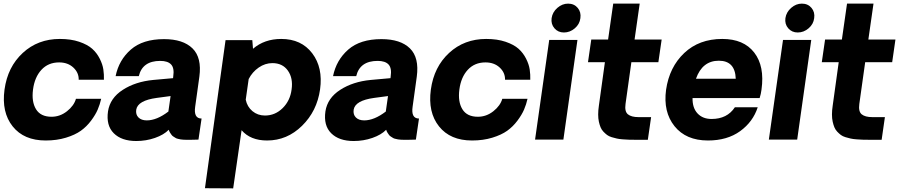

<svg xmlns="http://www.w3.org/2000/svg" viewBox="-20 -770 4977 1059"><path d="M231.9 4.9Q111.8 4.9 49.8 -73Q-12.2 -150.9 4.9 -275.9Q22 -400.9 105.5 -478Q189 -555.2 310.1 -555.2Q371.1 -555.2 417 -539.6Q462.9 -523.9 488.5 -501Q514.2 -478 530 -446.5Q545.9 -415 550 -387Q554.2 -358.9 553.2 -330.1H414.1Q415 -369.1 384.5 -397.5Q354 -425.8 306.2 -425.8Q246.1 -425.8 208.5 -385Q170.9 -344.2 162.1 -275.9Q153.3 -209 178.7 -167.5Q204.1 -126 264.2 -126Q311 -126 349.6 -156.5Q388.2 -187 398.9 -225.1H538.1Q531.2 -194.3 519 -165.8Q506.8 -137.2 482.4 -104.5Q458 -71.8 426 -48.8Q394 -25.9 343.5 -10.5Q293 4.9 231.9 4.9Z M731.4 7.8Q650.4 7.8 607.4 -35.2Q564.5 -78.1 575.7 -155.8Q586.9 -229 657.2 -274.4Q727.5 -319.8 825.7 -329.1L934.6 -338.9L935.5 -348.1Q942.4 -394 924.1 -414.1Q905.8 -434.1 863.8 -434.1Q765.6 -434.1 745.6 -350.1H617.7Q635.7 -439 701.7 -496.6Q767.6 -554.2 884.8 -554.2Q989.7 -554.2 1041.7 -503.2Q1093.8 -452.1 1079.6 -347.2Q1075.7 -319.3 1068.1 -264.2Q1060.5 -209 1056.6 -182.1Q1046.9 -116.2 1091.8 -116.2L1074.7 0Q1069.8 0 1056.2 0.5Q1042.5 1 1034.7 1Q1033.7 1 1021.2 1Q1008.8 1 1005.6 1Q1002.4 1 991.5 0.5Q980.5 0 976.6 -1Q972.7 -2 963.1 -3.9Q953.6 -5.9 949.7 -8.5Q945.8 -11.2 938.2 -15.6Q930.7 -20 926.8 -25.4Q922.9 -30.8 918.2 -37.8Q913.6 -44.9 910.6 -54.2Q883.8 -26.4 834.7 -9.3Q785.6 7.8 731.4 7.8ZM789.6 -106Q844.7 -106 908.7 -154.8L920.9 -240.2L844.7 -230Q739.7 -215.8 731.4 -165Q727.5 -138.2 743.7 -122.1Q759.8 -106 789.6 -106Z M1531.2 -555.2Q1642.1 -555.2 1702.1 -476.1Q1762.2 -397 1745.4 -277.1Q1728.5 -157.2 1646 -76.2Q1563.5 4.9 1453.1 4.9Q1361.3 4.9 1312.5 -51.8L1266.1 269L1110.4 268.1L1224.1 -548.8H1371.6L1375.5 -501Q1438.5 -555.2 1531.2 -555.2ZM1441.4 -132.8Q1497.6 -132.8 1539.1 -173.8Q1580.6 -214.8 1588.4 -276.9Q1597.2 -338.9 1567.9 -380.4Q1538.6 -421.9 1482.4 -421.9Q1442.4 -421.9 1407 -397.5Q1371.6 -373 1351.6 -334L1335.4 -220.2Q1343.3 -181.2 1372.3 -157Q1401.4 -132.8 1441.4 -132.8Z M1930.7 7.8Q1849.6 7.8 1806.6 -35.2Q1763.7 -78.1 1774.9 -155.8Q1786.1 -229 1856.4 -274.4Q1926.8 -319.8 2024.9 -329.1L2133.8 -338.9L2134.8 -348.1Q2141.6 -394 2123.3 -414.1Q2105 -434.1 2063 -434.1Q1964.8 -434.1 1944.8 -350.1H1816.9Q1835 -439 1900.9 -496.6Q1966.8 -554.2 2084 -554.2Q2189 -554.2 2241 -503.2Q2293 -452.1 2278.8 -347.2Q2274.9 -319.3 2267.3 -264.2Q2259.8 -209 2255.9 -182.1Q2246.1 -116.2 2291 -116.2L2273.9 0Q2269 0 2255.4 0.5Q2241.7 1 2233.9 1Q2232.9 1 2220.5 1Q2208 1 2204.8 1Q2201.7 1 2190.7 0.5Q2179.7 0 2175.8 -1Q2171.9 -2 2162.4 -3.9Q2152.8 -5.9 2148.9 -8.5Q2145 -11.2 2137.5 -15.6Q2129.9 -20 2126 -25.4Q2122.1 -30.8 2117.4 -37.8Q2112.8 -44.9 2109.9 -54.2Q2083 -26.4 2033.9 -9.3Q1984.9 7.8 1930.7 7.8ZM1988.8 -106Q2043.9 -106 2107.9 -154.8L2120.1 -240.2L2043.9 -230Q1939 -215.8 1930.7 -165Q1926.8 -138.2 1942.9 -122.1Q1959 -106 1988.8 -106Z M2583.5 4.9Q2463.4 4.9 2401.4 -73Q2339.4 -150.9 2356.4 -275.9Q2373.5 -400.9 2457 -478Q2540.5 -555.2 2661.6 -555.2Q2722.7 -555.2 2768.6 -539.6Q2814.5 -523.9 2840.1 -501Q2865.7 -478 2881.6 -446.5Q2897.5 -415 2901.6 -387Q2905.8 -358.9 2904.8 -330.1H2765.6Q2766.6 -369.1 2736.1 -397.5Q2705.6 -425.8 2657.7 -425.8Q2597.7 -425.8 2560.1 -385Q2522.5 -344.2 2513.7 -275.9Q2504.9 -209 2530.3 -167.5Q2555.7 -126 2615.7 -126Q2662.6 -126 2701.2 -156.5Q2739.7 -187 2750.5 -225.1H2889.6Q2882.8 -194.3 2870.6 -165.8Q2858.4 -137.2 2834 -104.5Q2809.6 -71.8 2777.6 -48.8Q2745.6 -25.9 2695.1 -10.5Q2644.5 4.9 2583.5 4.9Z M3090.3 -590.8Q3058.1 -590.8 3038.1 -614Q3018.1 -637.2 3022.5 -669.9Q3027.3 -703.1 3054.2 -726.6Q3081.1 -750 3113.3 -750Q3146.5 -750 3166.3 -726.6Q3186 -703.1 3181.2 -669.9Q3177.2 -636.7 3150.4 -613.8Q3123.5 -590.8 3090.3 -590.8ZM3009.3 -549.8H3165L3087.4 0H2931.2Z M3484.4 1Q3463.4 1 3448.2 0.5Q3433.1 0 3414.1 -1.5Q3395 -2.9 3382.1 -5.9Q3369.1 -8.8 3353.8 -13.4Q3338.4 -18.1 3328.4 -25.6Q3318.4 -33.2 3308.3 -43.7Q3298.3 -54.2 3292.7 -67.6Q3287.1 -81.1 3283.2 -98.6Q3279.3 -116.2 3279.3 -138.7Q3279.3 -161.1 3283.2 -187L3316.4 -426.8H3223.1L3241.2 -551.8H3334L3362.3 -750H3508.3L3480 -551.8H3629.4L3611.3 -426.8H3462.4L3430.2 -196.8Q3424.3 -154.8 3443.4 -139.4Q3462.4 -124 3502 -124H3571.3L3553.2 1Z M4180.2 -275.9Q4177.2 -252 4169.9 -229H3799.8Q3798.8 -174.8 3827.4 -144.3Q3856 -113.8 3904.8 -113.8Q3990.7 -113.8 4033.2 -178.2H4159.2Q4133.3 -98.1 4062.3 -46.6Q3991.2 4.9 3884.8 4.9Q3763.7 4.9 3700.4 -74Q3637.2 -152.8 3653.8 -274.9Q3671.9 -399.9 3753.9 -477.5Q3835.9 -555.2 3963.9 -555.2Q4082 -555.2 4140.1 -480Q4198.2 -404.8 4180.2 -275.9ZM3944.8 -435.1Q3854 -435.1 3818.8 -335.9H4038.1Q4034.7 -435.1 3944.8 -435.1Z M4379.9 -590.8Q4347.7 -590.8 4327.6 -614Q4307.6 -637.2 4312 -669.9Q4316.9 -703.1 4343.8 -726.6Q4370.6 -750 4402.8 -750Q4436 -750 4455.8 -726.6Q4475.6 -703.1 4470.7 -669.9Q4466.8 -636.7 4439.9 -613.8Q4413.1 -590.8 4379.9 -590.8ZM4298.8 -549.8H4454.6L4377 0H4220.7Z M4773.9 1Q4752.9 1 4737.8 0.5Q4722.7 0 4703.6 -1.5Q4684.6 -2.9 4671.6 -5.9Q4658.7 -8.8 4643.3 -13.4Q4627.9 -18.1 4617.9 -25.6Q4607.9 -33.2 4597.9 -43.7Q4587.9 -54.2 4582.3 -67.6Q4576.7 -81.1 4572.8 -98.6Q4568.8 -116.2 4568.8 -138.7Q4568.8 -161.1 4572.8 -187L4606 -426.8H4512.7L4530.8 -551.8H4623.5L4651.9 -750H4797.9L4769.5 -551.8H4918.9L4900.9 -426.8H4752L4719.7 -196.8Q4713.9 -154.8 4732.9 -139.4Q4752 -124 4791.5 -124H4860.8L4842.8 1Z"/></svg>

Font: Oakes Grotesk
Style: Bold Italic
Weight: 700
Designer: Samuel Oakes
Foundry: Samuel Oakes
Version: Version 1.0 | wf-rip DC20170320